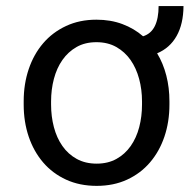

<svg xmlns="http://www.w3.org/2000/svg" viewBox="-20 -603 640 633"><path d="M58.1 -269Q58.1 -326.2 74.7 -375.2Q91.3 -424.3 122.3 -460.4Q153.3 -496.6 197.8 -517.3Q242.2 -538.1 297.9 -538.1Q344.7 -538.1 383.3 -523.7Q421.9 -509.3 451.7 -483.4Q478 -491.7 490.5 -517.1Q502.9 -542.5 502.9 -583H585Q584.5 -523.9 562.3 -484.4Q540 -444.8 498 -427.2Q518.1 -394 528.3 -354Q538.6 -314 538.6 -269V-258.3Q538.6 -201.2 522 -152.3Q505.4 -103.5 474.4 -67.4Q443.4 -31.2 398.9 -10.7Q354.5 9.8 298.8 9.8Q242.7 9.8 198 -10.7Q153.3 -31.2 122.3 -67.4Q91.3 -103.5 74.7 -152.3Q58.1 -201.2 58.1 -258.3ZM148.4 -258.3Q148.4 -219.2 157.7 -183.8Q167 -148.4 185.8 -121.6Q204.6 -94.7 232.9 -79.1Q261.2 -63.5 298.8 -63.5Q335.9 -63.5 364 -79.1Q392.1 -94.7 410.9 -121.6Q429.7 -148.4 439 -183.8Q448.2 -219.2 448.2 -258.3V-269Q448.2 -307.6 438.7 -343Q429.2 -378.4 410.4 -405.3Q391.6 -432.1 363.5 -448Q335.4 -463.9 297.9 -463.9Q260.3 -463.9 232.4 -448Q204.6 -432.1 185.8 -405.3Q167 -378.4 157.7 -343Q148.4 -307.6 148.4 -269Z"/></svg>

Font: Roboto Mono
Style: Regular
Weight: 400
Designer: Google
Version: Version 2.000985; 2015; ttfautohint (v1.3)